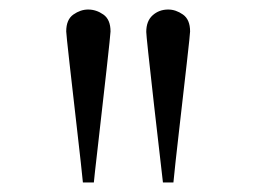

<svg xmlns="http://www.w3.org/2000/svg" viewBox="-20 -730 540 403"><path d="M119 -664Q119 -689 134 -699.5Q149 -710 165 -710Q182 -710 197 -699.5Q212 -689 212 -664Q212 -659 203.5 -582.5Q195 -506 186 -428Q177 -350 177 -347H154Q151 -378 142 -456Q133 -534 126 -596.5Q119 -659 119 -664ZM287 -663Q287 -686 300.5 -698Q314 -710 333 -710Q349 -710 364 -699.5Q379 -689 379 -664Q379 -659 372 -597Q365 -535 356 -457Q347 -379 344 -347H322Q320 -362 303.5 -508Q287 -654 287 -663Z"/></svg>

Font: CMU Serif
Style: Roman
Weight: 500
Version: Version 0.7.0